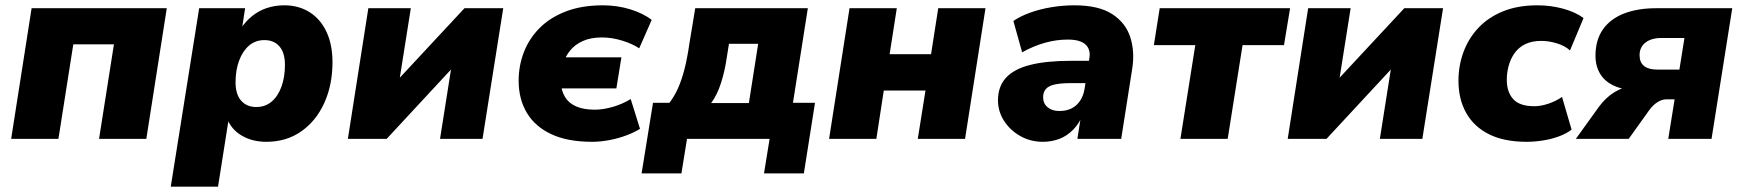

<svg xmlns="http://www.w3.org/2000/svg" viewBox="-20 -523 6564 723"><path d="M22 0 99 -492H608L531 0H353L409 -356H256L200 0Z M623 180 730 -492H903L891 -414H886Q904 -442 929.5 -462.5Q955 -483 985.5 -493Q1016 -503 1050 -503Q1105 -503 1146 -477Q1187 -451 1209.5 -403Q1232 -355 1232 -289Q1232 -203 1201 -135Q1170 -67 1114 -28Q1058 11 983 11Q930 11 890 -12.5Q850 -36 833 -81L842 -80L801 180ZM945 -120Q979 -120 1003 -140.5Q1027 -161 1040 -197Q1053 -233 1053 -279Q1053 -324 1032.5 -348Q1012 -372 976 -372Q942 -372 918 -351.5Q894 -331 880.5 -295Q867 -259 867 -213Q867 -168 888 -144Q909 -120 945 -120Z M1290 0 1367 -492H1527L1479 -189H1447L1729 -492H1875L1797 0H1637L1685 -304H1718L1436 0Z M2210 11Q2118 11 2056.5 -17.5Q1995 -46 1964 -98Q1933 -150 1933 -219Q1933 -275 1952.5 -326Q1972 -377 2011.5 -417Q2051 -457 2111 -480Q2171 -503 2250 -503Q2304 -503 2353 -488Q2402 -473 2434 -448L2387 -341Q2362 -358 2323 -370Q2284 -382 2247 -382Q2204 -382 2174.5 -368.5Q2145 -355 2127 -333Q2109 -311 2101 -284L2094 -307H2320L2301 -190H2077L2092 -210Q2094 -181 2107.5 -158Q2121 -135 2149 -122.5Q2177 -110 2220 -110Q2251 -110 2287.5 -120.5Q2324 -131 2355 -150L2390 -38Q2370 -25 2339.5 -13.5Q2309 -2 2275 4.5Q2241 11 2210 11Z M2396 130 2439 -136H2501Q2520 -161 2533.5 -191.5Q2547 -222 2557.5 -262.5Q2568 -303 2576 -359L2598 -492H3022L2966 -136H3049L3007 130H2857L2878 0H2567L2546 130ZM2658 -135H2800L2835 -358H2725L2717 -308Q2710 -258 2695.5 -212Q2681 -166 2658 -135Z M3102 0 3179 -492H3357L3330 -319H3486L3513 -492H3691L3614 0H3436L3465 -182H3308L3280 0Z M3907 11Q3860 11 3821.5 -11Q3783 -33 3760.5 -68.5Q3738 -104 3738 -145Q3738 -197 3768 -230Q3798 -263 3859 -278.5Q3920 -294 4013 -294H4092L4078 -210H4013Q3976 -210 3952.5 -205Q3929 -200 3918.5 -188Q3908 -176 3908 -157Q3908 -133 3925 -119Q3942 -105 3969 -105Q3996 -105 4015.5 -115Q4035 -125 4047.5 -144Q4060 -163 4064 -188L4082 -303Q4088 -336 4068 -355Q4048 -374 4001 -374Q3958 -374 3915 -362Q3872 -350 3829 -326L3796 -444Q3822 -462 3859.5 -475.5Q3897 -489 3940 -496Q3983 -503 4026 -503Q4117 -503 4168 -470Q4219 -437 4236.5 -382Q4254 -327 4243 -261L4202 0H4037L4052 -96H4060Q4045 -59 4021.5 -35Q3998 -11 3969 0Q3940 11 3907 11Z M4425 0 4481 -353H4325L4347 -492H4838L4815 -353H4659L4603 0Z M4829 0 4906 -492H5066L5018 -189H4986L5268 -492H5414L5336 0H5176L5224 -304H5257L4975 0Z M5729 11Q5644 11 5587 -17.5Q5530 -46 5501 -98Q5472 -150 5472 -219Q5472 -275 5490.5 -326Q5509 -377 5546 -417Q5583 -457 5639 -480Q5695 -503 5769 -503Q5819 -503 5865.5 -490.5Q5912 -478 5943 -455L5892 -333Q5874 -350 5843.5 -359.5Q5813 -369 5784 -369Q5748 -369 5723 -356.5Q5698 -344 5683 -322.5Q5668 -301 5661 -275Q5654 -249 5654 -222Q5654 -177 5678 -150Q5702 -123 5758 -123Q5782 -123 5810.5 -132.5Q5839 -142 5862 -158L5898 -35Q5879 -20 5850.5 -9.5Q5822 1 5790 6Q5758 11 5729 11Z M5914 0 6001 -121Q6027 -156 6059.5 -176Q6092 -196 6124 -196H6154L6153 -182Q6098 -183 6061.5 -198.5Q6025 -214 6006.5 -243.5Q5988 -273 5988 -313Q5988 -373 6016.5 -413Q6045 -453 6096.5 -472.5Q6148 -492 6215 -492H6503L6425 0H6262L6286 -149H6255Q6238 -149 6221 -138Q6204 -127 6191 -109L6113 0ZM6220 -261H6304L6323 -380H6237Q6198 -380 6176 -362.5Q6154 -345 6154 -315Q6154 -288 6171 -274.5Q6188 -261 6220 -261Z"/></svg>

Font: Nunito Sans 12pt Black
Style: Italic
Weight: 900
Italic angle: -9°
Designer: Vernon Adams
Foundry: Vernon Adams
Version: Version 3.101;gftools[0.9.27]